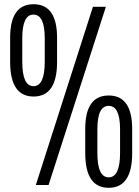

<svg xmlns="http://www.w3.org/2000/svg" viewBox="-20 -872 654 905"><path d="M381.8 -149.9V-264.2Q381.8 -421.9 492.2 -421.9Q603 -421.9 603 -264.2V-149.9Q603 13.2 492.2 13.2Q381.8 13.2 381.8 -149.9ZM545.9 -150.9V-263.2Q545.9 -373 492.2 -373Q439 -373 439 -263.2V-150.9Q439 -36.1 492.2 -36.1Q545.9 -36.1 545.9 -150.9ZM27.8 -580.1V-693.8Q27.8 -852.1 138.2 -852.1Q249 -852.1 249 -693.8V-580.1Q249 -417 138.2 -417Q27.8 -417 27.8 -580.1ZM190.9 -581.1V-691.9Q190.9 -803.2 137.7 -803.2Q85 -803.2 85 -691.9V-581.1Q85 -465.8 137.7 -465.8Q190.9 -465.8 190.9 -581.1ZM209 0H148.9L418 -839.8H479Z"/></svg>

Font: VL Oswald
Style: Light
Weight: 300
Designer: vernon adams
Foundry: vernon adams
Version: Version ; ttfautohint (v0.92.18-e454-dirty) -l 8 -r 50 -G 20